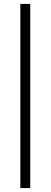

<svg xmlns="http://www.w3.org/2000/svg" viewBox="-20 -756 261 991"><path d="M85 214.8V-735.8H136.2V214.8Z"/></svg>

Font: Charis SIL Phon
Style: Regular
Weight: 400
Foundry: SIL International
Version: Version 5.000